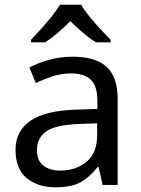

<svg xmlns="http://www.w3.org/2000/svg" viewBox="-20 -786 601 816"><path d="M288 -545Q386 -545 433 -502Q480 -459 480 -365V0H416L399 -76H395Q360 -32 321.5 -11Q283 10 215 10Q142 10 94 -28.5Q46 -67 46 -149Q46 -229 109 -272.5Q172 -316 303 -320L394 -323V-355Q394 -422 365 -448Q336 -474 283 -474Q241 -474 203 -461.5Q165 -449 132 -433L105 -499Q140 -518 188 -531.5Q236 -545 288 -545ZM314 -259Q214 -255 175.5 -227Q137 -199 137 -148Q137 -103 164.5 -82Q192 -61 235 -61Q303 -61 348 -98.5Q393 -136 393 -214V-262ZM325 -766Q337 -744 359.5 -716.5Q382 -689 406.5 -662.5Q431 -636 450 -617V-606H388Q362 -622 334 -645.5Q306 -669 279 -696Q252 -669 225 -646Q198 -623 172 -606H112V-617Q131 -637 154.5 -663Q178 -689 200 -716.5Q222 -744 235 -766Z"/></svg>

Font: Noto Sans Hatran
Style: Regular
Weight: 400
Designer: Monotype Design Team
Foundry: Monotype Imaging Inc.
Version: Version 2.001; ttfautohint (v1.8.4.7-5d5b)